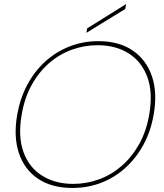

<svg xmlns="http://www.w3.org/2000/svg" viewBox="-20 -915 807 947"><path d="M337 12Q235 12 167.5 -33.5Q100 -79 73 -160.5Q46 -242 65 -350Q79 -430 114.5 -496.5Q150 -563 202.5 -611Q255 -659 322 -685.5Q389 -712 465 -712Q567 -712 634.5 -666Q702 -620 729.5 -538.5Q757 -457 738 -350Q724 -269 688.5 -203Q653 -137 600 -88.5Q547 -40 480.5 -14Q414 12 337 12ZM341 -8Q407 -8 468.5 -30.5Q530 -53 580.5 -97Q631 -141 666.5 -204.5Q702 -268 716 -350Q735 -459 706.5 -535.5Q678 -612 614 -652Q550 -692 461 -692Q395 -692 333.5 -669.5Q272 -647 221.5 -603Q171 -559 136 -495.5Q101 -432 87 -350Q68 -241 96 -164.5Q124 -88 188.5 -48Q253 -8 341 -8ZM406 -753 410 -775 602 -895 598 -871Z"/></svg>

Font: DM Sans 24pt Thin
Style: Italic
Weight: 250
Italic angle: -10°
Designer: Colophon Foundry, Jonny Pinhorn
Foundry: Colophon Foundry
Version: Version 4.004;gftools[0.9.30]